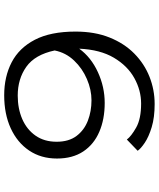

<svg xmlns="http://www.w3.org/2000/svg" viewBox="59 -805 757 915"><g transform="rotate(-90 437.5 -347.5)"><path d="M399 11Q335.5 11 289.2 -3Q243 -17 214.5 -36.2Q186 -55.5 176.5 -70L230 -121.5Q245 -101 286.8 -77.2Q328.5 -53.5 401.5 -53.5Q464.5 -53.5 522.8 -85.8Q581 -118 619.8 -183.2Q658.5 -248.5 663 -348.5Q622 -292 551.2 -259.5Q480.5 -227 404.5 -227Q326.5 -227 266.8 -252.8Q207 -278.5 173.2 -329.2Q139.5 -380 139.5 -454.5Q139.5 -530.5 177.5 -587Q215.5 -643.5 283.5 -674.8Q351.5 -706 441 -706Q529.5 -706 598 -670.5Q666.5 -635 705.5 -560Q744.5 -485 744.5 -366Q744.5 -274 716.2 -203.8Q688 -133.5 639.5 -85.8Q591 -38 529 -13.5Q467 11 399 11ZM219.5 -456Q219.5 -398 247.2 -361.2Q275 -324.5 320 -307.2Q365 -290 417 -290Q467.5 -290 518.2 -311.8Q569 -333.5 606.5 -373Q644 -412.5 654.5 -465.5Q634.5 -559.5 576.8 -600.5Q519 -641.5 439.5 -641.5Q377 -641.5 327.2 -619.8Q277.5 -598 248.5 -556.5Q219.5 -515 219.5 -456Z"/></g></svg>

Font: Trispace SemiExpanded Light
Style: Regular
Weight: 300
Width: 6
Designer: Tyler Finck
Foundry: Etcetera Type Company
Version: Version 1.210; ttfautohint (v1.8.3)